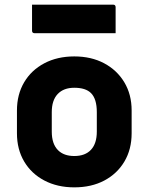

<svg xmlns="http://www.w3.org/2000/svg" viewBox="-20 -795 640 827"><path d="M300 -552Q373 -552 428.5 -522.5Q484 -493 515.5 -440.5Q547 -388 547 -319V-221Q547 -152 516 -99.5Q485 -47 429.5 -17.5Q374 12 300 12Q227 12 171 -17.5Q115 -47 84 -99.5Q53 -152 53 -221V-319Q53 -388 84 -440.5Q115 -493 171 -522.5Q227 -552 300 -552ZM300 -417Q254 -417 228.5 -390Q203 -363 203 -312V-228Q203 -175 230 -148Q255 -123 300 -123Q347 -123 372 -150Q397 -177 397 -228V-312Q397 -369 372 -394Q349 -417 300 -417ZM118 -775H467Q478 -775 478 -764V-652H129Q118 -652 118 -663Z"/></svg>

Font: Recursive Sn Lnr St XBd
Style: Regular
Weight: 800
Version: Version 1.079;hotconv 1.0.112;makeotfexe 2.5.65598; ttfautoh